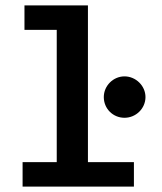

<svg xmlns="http://www.w3.org/2000/svg" viewBox="-20 -694 603 714"><path d="M64 0H478V-91H307V-674H71V-583H191V-91H64ZM443 -256C486 -256 521 -291 521 -333C521 -375 485 -410 443 -410C401 -410 366 -375 366 -333C366 -290 400 -256 443 -256Z"/></svg>

Font: Inconsolata SemiExpanded
Style: Bold
Weight: 700
Width: 6
Monospace: yes
Designer: Raph Levien, Cyreal, Brenton Simpson
Foundry: Raph Levien, Cyreal, Google
Version: Version 3.100